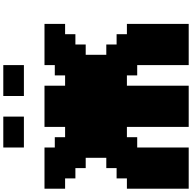

<svg xmlns="http://www.w3.org/2000/svg" viewBox="-20 -1145 1165 1165"><g transform="rotate(-90 562.5 -562.5)"><path d="M750 0H1000V-375H937.5V-437.5H875V-500H812.5V-625H875V-687.5H937.5V-750H1000V-875H750V-812.5H687.5V-750H625V-875H375V-750H312.5V-812.5H250V-875H0V-750H62.5V-687.5H125V-625H187.5V-500H125V-437.5H62.5V-375H0V0H250V-312.5H312.5V-375H375V0H625V-375H687.5V-312.5H750ZM562.5 -1000H750V-1125H562.5ZM250 -1000H437.5V-1125H250Z"/></g></svg>

Font: Faithful 32x
Style: Bold
Weight: 400
Foundry: Faithful Resource Pack
Version: Version 1.0; January 27, 2023